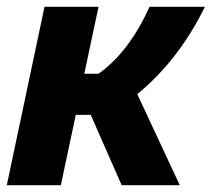

<svg xmlns="http://www.w3.org/2000/svg" viewBox="-20 -545 623 565"><path d="M0 0 111 -525H270L228 -328H270Q360 -392 420 -525H583Q506 -368 384 -268L509 0H338L247 -207H203L159 0Z"/></svg>

Font: Raleway-v4020 ExtraBold
Style: Italic
Weight: 800
Italic angle: -12°
Designer: Matt McInerney, Pablo Impallari, Rodrigo Fuenzalida
Foundry: Matt McInerney, Pablo Impallari, Rodrigo Fuenzalida
Version: Version 4.020;PS 004.020;hotconv 1.0.88;makeotf.lib2.5.64775